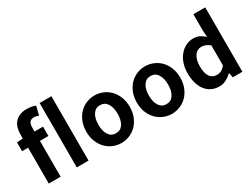

<svg xmlns="http://www.w3.org/2000/svg" viewBox="-61 -1430 2705 2061"><g transform="rotate(-30 1291.5 -399.0)"><path d="M378 -684Q364 -689 348.5 -692.5Q333 -696 319 -696Q286 -696 268.5 -675.5Q251 -655 251 -608V-560H356V-444H251V0H104V-444H29V-553L104 -559V-605Q104 -649 114.5 -687Q125 -725 148.5 -752.5Q172 -780 209 -796Q246 -812 299 -812Q331 -812 358.5 -806Q386 -800 405 -792Z M451 0V-798H597V0Z M1000 14Q947 14 898.5 -6Q850 -26 813 -63.5Q776 -101 753.5 -155.5Q731 -210 731 -279Q731 -349 753.5 -404Q776 -459 813 -496.5Q850 -534 898.5 -554Q947 -574 1000 -574Q1052 -574 1101 -554Q1150 -534 1187 -496.5Q1224 -459 1246.5 -404Q1269 -349 1269 -279Q1269 -210 1246.5 -155.5Q1224 -101 1187 -63.5Q1150 -26 1101 -6Q1052 14 1000 14ZM1000 -106Q1057 -106 1088 -153Q1119 -200 1119 -279Q1119 -359 1088 -406.5Q1057 -454 1000 -454Q943 -454 912 -406.5Q881 -359 881 -279Q881 -200 912 -153Q943 -106 1000 -106Z M1626 14Q1573 14 1524.5 -6Q1476 -26 1439 -63.5Q1402 -101 1379.5 -155.5Q1357 -210 1357 -279Q1357 -349 1379.5 -404Q1402 -459 1439 -496.5Q1476 -534 1524.5 -554Q1573 -574 1626 -574Q1678 -574 1727 -554Q1776 -534 1813 -496.5Q1850 -459 1872.5 -404Q1895 -349 1895 -279Q1895 -210 1872.5 -155.5Q1850 -101 1813 -63.5Q1776 -26 1727 -6Q1678 14 1626 14ZM1626 -106Q1683 -106 1714 -153Q1745 -200 1745 -279Q1745 -359 1714 -406.5Q1683 -454 1626 -454Q1569 -454 1538 -406.5Q1507 -359 1507 -279Q1507 -200 1538 -153Q1569 -106 1626 -106Z M2215 14Q2163 14 2120.5 -6Q2078 -26 2048 -64Q2018 -102 2002 -156Q1986 -210 1986 -279Q1986 -348 2005.5 -402.5Q2025 -457 2058 -495Q2091 -533 2133.5 -553.5Q2176 -574 2221 -574Q2269 -574 2301 -557.5Q2333 -541 2363 -513L2357 -601V-798H2504V0H2385L2373 -58H2370Q2339 -28 2299 -7Q2259 14 2215 14ZM2253 -107Q2282 -107 2307.5 -120Q2333 -133 2357 -165V-411Q2331 -434 2305 -443.5Q2279 -453 2253 -453Q2229 -453 2208 -442Q2187 -431 2171.5 -409Q2156 -387 2146.5 -355Q2137 -323 2137 -281Q2137 -193 2167 -150Q2197 -107 2253 -107Z"/></g></svg>

Font: SpoqaHanSansJP-Bold
Style: Regular
Weight: 700
Designer: [Source Han Sans]
Ryoko NISHIZUKA  (kana & ideographs); Paul D. Hunt (Latin, Greek & Cyrillic); Wenlong ZHANG  (bopomofo
Foundry: Spoqa (http://bi.spoqa.com)
Version: Version 1.002.20150607